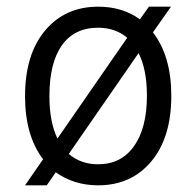

<svg xmlns="http://www.w3.org/2000/svg" viewBox="-20 -543 588 575"><path d="M438 -446Q493 -375 493 -256Q493 -131 433 -59.5Q373 12 274 12Q202 12 147 -27L120 12H55L109 -66Q55 -137 55 -255Q55 -380 115 -451.5Q175 -523 274 -523Q347 -523 399 -485L426 -523H492ZM128 -255Q128 -178 152 -128L361 -430Q325 -460 274 -460Q203 -460 165.5 -407.5Q128 -355 128 -255ZM274 -51Q343 -51 381.5 -105.5Q420 -160 420 -256Q420 -335 395 -384L186 -82Q222 -51 274 -51Z"/></svg>

Font: Overpass Light
Style: Regular
Weight: 300
Designer: Delve Withrington, Thomas Jockin
Foundry: Delve Fonts
Version: Version 3.000;DELV;Overpass